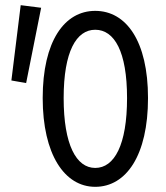

<svg xmlns="http://www.w3.org/2000/svg" viewBox="-20 -710 640 742"><path d="M348 12C468 12 552 -110 552 -331C552 -551 468 -668 348 -668C229 -668 145 -551 145 -331C145 -114 229 12 348 12ZM348 -61C275 -61 226 -150 226 -331C226 -511 275 -595 348 -595C422 -595 471 -511 471 -331C471 -150 422 -61 348 -61ZM81 -389 139 -680 60 -690 24 -399Z"/></svg>

Font: Hasklig
Style: Regular
Weight: 400
Monospace: yes
Designer: Paul D. Hunt, Teo Tuominen
Foundry: Adobe Systems Incorporated
Version: Version 2.030;PS 1.0;hotconv 16.6.51;makeotf.lib2.5.65220